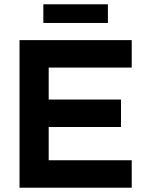

<svg xmlns="http://www.w3.org/2000/svg" viewBox="-20 -875 673 895"><path d="M71 -688H594V-560H207V-411H544V-283H207V-128H594V0H71ZM182 -855H483V-768H182Z"/></svg>

Font: Roundo SemiBold
Style: Regular
Weight: 600
Designer: Namrata Goyal (Gurmukhi), Shiva Nallaperumal (Latin)
Foundry: Indian Type Foundry
Version: Version 1.000;PS 1.0;hotconv 1.0.88;makeotf.lib2.5.647800